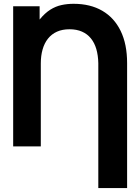

<svg xmlns="http://www.w3.org/2000/svg" viewBox="-20 -755 723 990"><path d="M635.4 -429.7V214.8H486.9V-429.7Q486 -469.6 476.7 -501.9Q467.3 -534.1 448.8 -556.9Q430.4 -579.8 402.8 -591.9Q375.3 -604.1 338.4 -604.1Q301.5 -604.1 273.8 -591.7Q246.1 -579.2 227.5 -555.9Q208.9 -532.6 199.7 -500.2Q190.4 -467.9 190.4 -427.9V0H47.9V-722.7H184.3V-654.3Q211.3 -687.5 239.3 -705Q267.2 -722.5 297 -728.9Q326.8 -735.4 359.4 -735.4Q445.8 -735.4 507.5 -699.4Q569.2 -663.5 602.3 -595.2Q635.4 -526.9 635.4 -429.7Z"/></svg>

Font: Giphurs SC
Style: Regular
Weight: 400
Version: Version 0.920